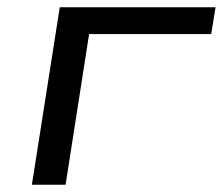

<svg xmlns="http://www.w3.org/2000/svg" viewBox="-20 -510 615 530"><path d="M68 0 145 -490H575L563 -416H226L161 0Z"/></svg>

Font: Nunito Sans 10pt Expanded
Style: Italic
Weight: 400
Width: 7
Italic angle: -9°
Designer: Vernon Adams
Foundry: Vernon Adams
Version: Version 3.101;gftools[0.9.27]